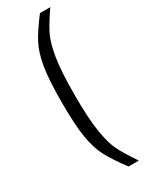

<svg xmlns="http://www.w3.org/2000/svg" viewBox="-232 -780 743 968"><g transform="rotate(-30 139.5 -296.5)"><path d="M71 -297Q71 -426 83 -499.5Q95 -573 120.5 -622Q146 -671 201 -743H261Q213 -673 192 -630Q171 -587 158.5 -510.5Q146 -434 146 -297Q146 -160 158.5 -83Q171 -6 192 37Q213 80 261 150H201Q146 76 120.5 27.5Q95 -21 83 -94Q71 -167 71 -297Z"/></g></svg>

Font: Assailand
Style: Regular
Weight: 400
Designer: Hector Gatti with collaboration of the Omnibus-Type team
Foundry: Omnibus-Type
Version: Version 0.072;October 19, 2019;FontCreator 12.0.0.2547 64-bi